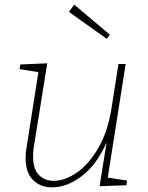

<svg xmlns="http://www.w3.org/2000/svg" viewBox="-20 -798 636 825"><path d="M443 -35 526 -22 523 -2 408 2 438 -186Q395 -89 331 -41Q267 7 204 7Q153 7 121.5 -25Q90 -57 90 -119Q90 -142 94 -163L145 -488L64 -501L67 -521L183 -526L125 -165Q122 -144 122 -125Q122 -73 146.5 -47Q171 -21 211 -21Q258 -21 309 -55.5Q360 -90 401.5 -160.5Q443 -231 459 -332L489 -523H520ZM276 -747 299 -778 452 -649 439 -631Z"/></svg>

Font: Bitter Pro ExtraLight
Style: Italic
Weight: 275
Italic angle: -9°
Designer: Sol Matas, and Bitter project Authors
Foundry: Sol Matas
Version: Version 1.010